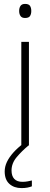

<svg xmlns="http://www.w3.org/2000/svg" viewBox="-20 -744 257 982"><path d="M128 -530V0H89V-530ZM108 -724Q127 -724 133.5 -714Q140 -704 140 -688Q140 -672 133.5 -662Q127 -652 108 -652Q92 -652 85 -662Q78 -672 78 -688Q78 -704 85 -714Q92 -724 108 -724ZM39 128Q39 156 53 171Q67 186 95 186Q109 186 122 183.5Q135 181 143 179V209Q133 213 120 215.5Q107 218 90 218Q52 218 28 196.5Q4 175 4 133Q4 108 15.5 84Q27 60 48.5 36Q70 12 102 -12L126 0Q92 28 65.5 59.5Q39 91 39 128Z"/></svg>

Font: Noto Sans Khmer ExtraLight
Style: Regular
Weight: 250
Version: Version 2.003